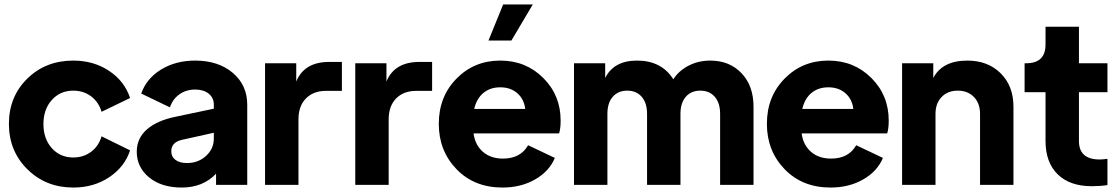

<svg xmlns="http://www.w3.org/2000/svg" viewBox="-20 -830 5012 862"><path d="M309 12Q186 12 103 -70Q20 -152 20 -274Q20 -396 102.5 -477Q185 -558 309 -558Q400 -558 469.5 -512Q539 -466 564 -390L436 -328Q423 -372 389 -397.5Q355 -423 309 -423Q250 -423 212.5 -381Q175 -339 175 -273Q175 -207 212.5 -165Q250 -123 309 -123Q355 -123 389 -148.5Q423 -174 436 -218L564 -155Q540 -81 470.5 -34.5Q401 12 309 12Z M856 -558Q960 -558 1025 -503Q1090 -448 1090 -360V0H950V-50Q891 12 796 12Q705 12 649.5 -33.5Q594 -79 594 -149Q594 -209 639.5 -249Q685 -289 769 -306L940 -342V-360Q940 -391 917 -409.5Q894 -428 856 -428Q816 -428 785.5 -406.5Q755 -385 743 -348L614 -410Q638 -478 703.5 -518Q769 -558 856 -558ZM819 -98Q870 -98 905 -130Q940 -162 940 -208V-234L796 -202Q749 -191 749 -151Q749 -126 768 -112Q787 -98 819 -98Z M1458 -552H1515V-422H1443Q1387 -422 1353.5 -388Q1320 -354 1320 -294V0H1170V-546H1310V-464Q1346 -552 1458 -552Z M1863 -552H1920V-422H1848Q1792 -422 1758.5 -388Q1725 -354 1725 -294V0H1575V-546H1715V-464Q1751 -552 1863 -552Z M2372 -810 2276 -648H2173L2239 -810ZM2497 -289Q2497 -252 2490 -231H2106Q2113 -179 2148 -148.5Q2183 -118 2238 -118Q2317 -118 2351 -178L2471 -121Q2446 -61 2382.5 -24.5Q2319 12 2236 12Q2109 12 2029.5 -70.5Q1950 -153 1950 -274Q1950 -396 2029.5 -477Q2109 -558 2226 -558Q2341 -558 2419 -480Q2497 -402 2497 -289ZM2109 -341H2338Q2333 -385 2302.5 -411.5Q2272 -438 2226 -438Q2181 -438 2150.5 -413Q2120 -388 2109 -341Z M3169 -558Q3255 -558 3309 -501.5Q3363 -445 3363 -351V0H3213V-319Q3213 -368 3189 -395.5Q3165 -423 3124 -423Q3083 -423 3059 -395.5Q3035 -368 3035 -319V0H2885V-319Q2885 -368 2861 -395.5Q2837 -423 2796 -423Q2755 -423 2731 -395.5Q2707 -368 2707 -319V0H2557V-546H2697V-480Q2736 -558 2840 -558Q2950 -558 3003 -474Q3027 -512 3071 -535Q3115 -558 3169 -558Z M3970 -289Q3970 -252 3963 -231H3579Q3586 -179 3621 -148.5Q3656 -118 3711 -118Q3790 -118 3824 -178L3944 -121Q3919 -61 3855.5 -24.5Q3792 12 3709 12Q3582 12 3502.5 -70.5Q3423 -153 3423 -274Q3423 -396 3502.5 -477Q3582 -558 3699 -558Q3814 -558 3892 -480Q3970 -402 3970 -289ZM3582 -341H3811Q3806 -385 3775.5 -411.5Q3745 -438 3699 -438Q3654 -438 3623.5 -413Q3593 -388 3582 -341Z M4323 -558Q4415 -558 4472.5 -501Q4530 -444 4530 -351V0H4380V-319Q4380 -366 4352.5 -394.5Q4325 -423 4280 -423Q4235 -423 4207.5 -394.5Q4180 -366 4180 -319V0H4030V-546H4170V-480Q4211 -558 4323 -558Z M4882 6Q4783 6 4728.5 -47.5Q4674 -101 4674 -197V-416H4580V-546H4587Q4674 -546 4674 -630V-710H4824V-546H4952V-416H4824V-197Q4824 -114 4917 -114Q4931 -114 4952 -117V1Q4919 6 4882 6Z"/></svg>

Font: Plus Jakarta Display
Style: Bold
Weight: 700
Designer: Gumpita Rahayu
Foundry: Tokotype Studio
Version: Version 1.000;hotconv 1.0.109;makeotfexe 2.5.65596